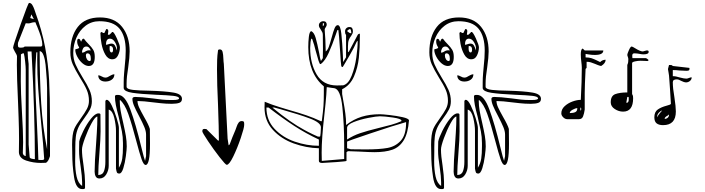

<svg xmlns="http://www.w3.org/2000/svg" viewBox="-20 -1107 4849 1321"><path d="M111 -150Q111 -218 108 -298.5Q105 -379 104 -405Q96 -575 96 -661Q96 -700 97 -720Q96 -730 82 -752Q70 -774 70 -779Q70 -792 122 -939.5Q174 -1087 180 -1087Q194 -1087 202.5 -1072.5Q211 -1058 216.5 -1042Q222 -1026 224 -1020Q268 -900 290 -784Q312 -668 318 -555Q324 -442 324 -280V-33Q319 -17 313.5 -6Q308 5 297 13Q292 14 260 14Q210 14 161 -2Q112 -18 110 -60Q111 -90 111 -150ZM188 -983 213 -975 196 -1008ZM123 -779Q133 -779 139 -780.5Q145 -782 150 -787H264Q267 -789 269 -791.5Q271 -794 271 -796Q271 -823 262 -852.5Q253 -882 236 -924Q229 -938 224 -953Q223 -954 220 -954Q207 -954 195 -950Q185 -946 175 -946Q164 -946 157 -947L104 -813Q103 -813 103 -801Q103 -787 106.5 -783Q110 -779 123 -779ZM304 -80V-500Q304 -519 302 -555.5Q300 -592 297 -620Q297 -625 293.5 -661.5Q290 -698 279.5 -726.5Q269 -755 253 -755Q253 -557 263.5 -394Q274 -231 304 -80ZM184 -27Q184 -19 196.5 -15.5Q209 -12 220 -12Q220 -320 197 -753H170Q170 -735 172.5 -706.5Q175 -678 177 -667V-113ZM234 -259Q242 -91 244 -7L266 -6Q282 -6 284 -13Q279 -100 263 -261Q250 -397 243 -496.5Q236 -596 236 -698L237 -747H230Q227 -701 225 -666.5Q223 -632 223 -590Q223 -461 234 -259ZM157 -33V-627Q157 -646 153 -683Q149 -720 144 -740H137Q134 -739 130 -736.5Q126 -734 124 -733L123 -547Q123 -477 131 -337Q139 -199 139 -129Q139 -103 137 -53Q140 -36 157 -33Z M476 -112Q476 -184 491 -220Q502 -246 535 -291Q564 -331 578 -357.5Q592 -384 592 -413Q592 -454 576.5 -489.5Q561 -525 529 -575Q496 -629 480 -666Q464 -703 464 -747Q464 -856 515 -921.5Q566 -987 668 -987Q768 -987 820 -922Q872 -857 872 -753Q872 -715 862 -643Q851 -577 851 -533V-507Q856 -493 894.5 -488.5Q933 -484 1006 -483Q1116 -480 1174 -470Q1232 -460 1232 -427Q1232 -406 1213.5 -399.5Q1195 -393 1166 -393H1154Q1122 -393 1085.5 -397Q1049 -401 1041 -402Q965 -412 926 -412Q926 -392 937 -368Q948 -344 971 -303Q1003 -248 1011 -220L1012 -118Q1012 28 982 28Q968 28 954 -12Q940 -52 918 -136Q887 -254 862.5 -323Q838 -392 805 -420Q804 -418 804 -413Q804 -379 810 -345Q816 -311 828 -260Q840 -207 846 -171.5Q852 -136 852 -99Q852 -79 846 -33Q840 13 828.5 50Q817 87 801 87Q788 87 784.5 79.5Q781 72 778 53V-207Q778 -245 766.5 -295Q755 -345 728 -353V33Q728 65 711 93Q694 121 664 121Q646 121 638.5 107Q631 93 631 74Q631 10 641 -116Q642 -132 646 -192.5Q650 -253 650 -305Q635 -305 610 -259Q585 -213 564.5 -157Q544 -101 544 -78Q544 -35 555 33Q565 105 565 143V185Q565 194 551 194H545Q502 194 489.5 111.5Q477 29 477 -53V-57ZM497 2Q497 62 507 107.5Q517 153 545 173V147Q545 110 535 40Q524 -26 524 -70L525 -133Q530 -159 553.5 -206.5Q577 -254 606 -290.5Q635 -327 658 -327Q670 -327 671 -320L672 -203Q672 -153 664 -53Q656 47 656 97Q686 97 695.5 70.5Q705 44 705 7V-413Q705 -414 711 -420H715Q730 -420 749 -381Q768 -342 783 -293.5Q798 -245 798 -227V47Q816 17 821 -16Q826 -49 826 -100V-123Q826 -165 818.5 -203.5Q811 -242 796 -305Q783 -353 777 -384.5Q771 -416 771 -444Q771 -454 786 -454H793Q840 -454 877 -353.5Q914 -253 952 -96Q972 -14 978 0L985 -33V-181Q985 -204 973 -233Q961 -262 937 -308Q913 -353 902 -379.5Q891 -406 891 -427Q891 -440 911 -440Q950 -440 1030 -430Q1101 -419 1148 -419H1171Q1212 -419 1212 -430Q1212 -443 1173 -447.5Q1134 -452 1054 -455Q947 -460 891 -468.5Q835 -477 831 -500V-540Q831 -570 834 -604Q837 -638 838 -649Q845 -712 845 -758Q845 -858 802.5 -909.5Q760 -961 664 -961Q610 -961 569 -930Q528 -899 506 -848.5Q484 -798 484 -743Q484 -700 500 -663.5Q516 -627 548 -575Q580 -524 596 -488Q612 -452 612 -410Q612 -379 599 -354Q586 -329 560 -294Q529 -253 518 -227Q505 -197 501.5 -165Q498 -133 498 -89V-64ZM678 -887 691 -880H698L711 -907H714Q725 -907 725 -892Q725 -886 723.5 -878.5Q722 -871 722 -869L730 -867Q732 -867 741 -875.5Q750 -884 751 -887H755Q764 -887 784.5 -842Q805 -797 805 -781Q805 -753 792 -726Q779 -699 753 -699Q723 -699 704.5 -731.5Q686 -764 678.5 -805.5Q671 -847 671 -877V-880Q672 -883 674.5 -885Q677 -887 678 -887ZM525 -780Q517 -793 514 -802Q511 -811 511 -823Q511 -840 521 -840Q527 -840 530.5 -834.5Q534 -829 538 -820Q542 -830 545.5 -835.5Q549 -841 555 -841Q558 -841 558 -840Q570 -823 589 -804Q611 -782 621.5 -764Q632 -746 632 -716Q632 -653 591 -653Q569 -653 547.5 -671.5Q526 -690 512 -716.5Q498 -743 498 -764V-767Q501 -769 511.5 -771Q522 -773 525 -780ZM785 -760V-773Q785 -795 770.5 -818Q756 -841 736 -841Q709 -841 709 -799Q716 -799 727 -803Q738 -807 746 -807Q762 -807 769.5 -795.5Q777 -784 785 -760ZM734 -775Q734 -746 748 -746Q758 -746 758 -767Q758 -791 735 -791ZM544 -745Q553 -745 559 -748Q565 -751 566 -752Q579 -761 594 -761L605 -760Q604 -762 599 -770.5Q594 -779 588 -783Q582 -787 574 -787Q559 -787 551.5 -774Q544 -761 544 -745ZM598 -687Q605 -687 605 -702Q605 -740 581 -740Q571 -740 571 -724Q571 -711 578.5 -699Q586 -687 598 -687ZM680 -581Q694 -573 704 -573Q713 -573 721 -576.5Q729 -580 736 -585Q739 -586 748 -591Q757 -596 767 -596Q767 -572 749 -559Q731 -546 705 -546Q683 -546 669.5 -557Q656 -568 656 -589Q666 -589 680 -581Z M1386 -220Q1394 -220 1398.5 -219Q1403 -218 1406 -213L1480 -140H1486Q1486 -222 1480 -386Q1473 -528 1473 -631Q1473 -663 1474 -694.5Q1475 -726 1480 -760Q1481 -767 1493 -767Q1507 -767 1511.5 -750Q1516 -733 1517 -701Q1517 -695 1518 -684.5Q1519 -674 1520 -667L1546 -153L1553 -107L1560 -113Q1567 -133 1579 -163Q1591 -193 1600 -213Q1603 -220 1608.5 -236.5Q1614 -253 1622 -263.5Q1630 -274 1643 -274Q1654 -274 1657 -270Q1660 -266 1660 -256V-247Q1660 -227 1636.5 -157.5Q1613 -88 1585 -30.5Q1557 27 1540 27Q1532 27 1491 -25.5Q1450 -78 1411 -136.5Q1372 -195 1372 -203Q1372 -212 1375 -216Q1378 -220 1386 -220Z M1800 -367 1801 -407Q1851 -386 1905.5 -369.5Q1960 -353 1970 -350Q2037 -331 2087 -314Q2137 -297 2188 -273H2194Q2203 -342 2205.5 -378Q2208 -414 2208 -467V-513Q2101 -602 2101 -783Q2101 -819 2105 -854Q2109 -889 2121 -893Q2141 -884 2152 -846Q2163 -808 2176 -742Q2183 -698 2188 -687L2201 -707Q2202 -708 2202 -770L2201 -867Q2201 -877 2197.5 -885Q2194 -893 2186 -905Q2181 -911 2177.5 -918.5Q2174 -926 2174 -933Q2174 -945 2183 -953Q2192 -961 2204 -961Q2228 -961 2228 -937Q2228 -929 2221 -919.5Q2214 -910 2214 -904V-900Q2216 -885 2218.5 -833.5Q2221 -782 2221 -753Q2234 -762 2242 -784Q2250 -806 2262 -849Q2273 -891 2282 -912.5Q2291 -934 2304 -934Q2322 -934 2328.5 -875Q2335 -816 2339 -725Q2340 -713 2340 -701Q2340 -689 2341 -680L2361 -713V-867Q2356 -872 2355 -878.5Q2354 -885 2354 -891Q2354 -904 2362.5 -912.5Q2371 -921 2384 -921Q2398 -921 2403 -913Q2408 -905 2408 -891Q2408 -882 2405 -876Q2402 -870 2396 -860Q2386 -848 2380 -832.5Q2374 -817 2374 -787V-747L2381 -753L2441 -867Q2446 -875 2456 -875V-859Q2456 -777 2449 -709.5Q2442 -642 2415.5 -581Q2389 -520 2334 -493V-460Q2334 -456 2341 -419Q2361 -312 2361 -262V-247Q2413 -287 2469 -304Q2525 -321 2594 -321Q2612 -321 2660.5 -315.5Q2709 -310 2749.5 -301Q2790 -292 2794 -280Q2787 -189 2757.5 -141.5Q2728 -94 2679.5 -77Q2631 -60 2556 -60Q2526 -60 2454 -64L2374 -67L2364 -60V0Q2364 3 2296.5 8Q2229 13 2199 14H2196Q2174 14 2174 0V-87Q2087 -89 2001 -120Q1915 -151 1857.5 -213.5Q1800 -276 1800 -367ZM2201 -927Q2210 -930 2210 -947H2201ZM2397 -878Q2397 -889 2394.5 -898Q2392 -907 2388 -907Q2384 -907 2377 -902Q2370 -897 2368 -893Q2376 -886 2382.5 -882Q2389 -878 2397 -878ZM2298 -519 2341 -520Q2377 -529 2399.5 -586Q2422 -643 2431.5 -711Q2441 -779 2441 -823V-827L2434 -820Q2418 -782 2386.5 -728Q2355 -674 2349 -664L2338 -646Q2330 -646 2328 -653Q2325 -670 2320 -755Q2317 -806 2313 -853Q2309 -900 2308 -900H2301L2291 -871Q2265 -795 2241 -742Q2217 -689 2188 -667Q2187 -666 2184 -666Q2179 -666 2171.5 -689.5Q2164 -713 2151 -761Q2140 -806 2134 -820Q2129 -841 2124 -841Q2119 -841 2116.5 -816.5Q2114 -792 2114 -777Q2114 -671 2158.5 -595Q2203 -519 2298 -519ZM2212 -320Q2193 -155 2193 -57L2194 0L2348 -13V-107V-114Q2348 -248 2335.5 -370Q2323 -492 2281 -500Q2273 -501 2259 -503Q2245 -505 2234 -507H2228Q2226 -456 2220 -397Q2214 -338 2212 -320ZM2174 -104V-147Q2084 -189 2004 -241Q1924 -293 1828 -367H1813Q1813 -280 1869 -220.5Q1925 -161 2008 -132.5Q2091 -104 2174 -104ZM2074 -213Q2099 -199 2132.5 -183Q2166 -167 2168 -167H2181Q2184 -167 2186 -191.5Q2188 -216 2188 -231Q2188 -263 2112.5 -291.5Q2037 -320 1915 -354Q1923 -352 1868 -367H1854Q1980 -263 2074 -213ZM2368 -227V-147Q2409 -174 2457.5 -190.5Q2506 -207 2584 -226Q2638 -239 2673.5 -249Q2709 -259 2741 -273Q2742 -274 2742 -277Q2742 -290 2683 -298.5Q2624 -307 2594 -307Q2571 -307 2514.5 -296Q2458 -285 2413 -267Q2368 -249 2368 -227ZM2394 -80 2496 -79Q2590 -79 2645.5 -89Q2701 -99 2737.5 -139Q2774 -179 2774 -263V-267Q2688 -243 2528 -189Q2368 -135 2368 -133V-87Z M2946 -112Q2946 -184 2961 -220Q2972 -246 3005 -291Q3034 -331 3048 -357.5Q3062 -384 3062 -413Q3062 -454 3046.5 -489.5Q3031 -525 2999 -575Q2966 -629 2950 -666Q2934 -703 2934 -747Q2934 -856 2985 -921.5Q3036 -987 3138 -987Q3238 -987 3290 -922Q3342 -857 3342 -753Q3342 -715 3332 -643Q3321 -577 3321 -533V-507Q3326 -493 3364.5 -488.5Q3403 -484 3476 -483Q3586 -480 3644 -470Q3702 -460 3702 -427Q3702 -406 3683.5 -399.5Q3665 -393 3636 -393H3624Q3592 -393 3555.5 -397Q3519 -401 3511 -402Q3435 -412 3396 -412Q3396 -392 3407 -368Q3418 -344 3441 -303Q3473 -248 3481 -220L3482 -118Q3482 28 3452 28Q3438 28 3424 -12Q3410 -52 3388 -136Q3357 -254 3332.5 -323Q3308 -392 3275 -420Q3274 -418 3274 -413Q3274 -379 3280 -345Q3286 -311 3298 -260Q3310 -207 3316 -171.5Q3322 -136 3322 -99Q3322 -79 3316 -33Q3310 13 3298.5 50Q3287 87 3271 87Q3258 87 3254.5 79.5Q3251 72 3248 53V-207Q3248 -245 3236.5 -295Q3225 -345 3198 -353V33Q3198 65 3181 93Q3164 121 3134 121Q3116 121 3108.5 107Q3101 93 3101 74Q3101 10 3111 -116Q3112 -132 3116 -192.5Q3120 -253 3120 -305Q3105 -305 3080 -259Q3055 -213 3034.5 -157Q3014 -101 3014 -78Q3014 -35 3025 33Q3035 105 3035 143V185Q3035 194 3021 194H3015Q2972 194 2959.5 111.5Q2947 29 2947 -53V-57ZM2967 2Q2967 62 2977 107.5Q2987 153 3015 173V147Q3015 110 3005 40Q2994 -26 2994 -70L2995 -133Q3000 -159 3023.5 -206.5Q3047 -254 3076 -290.5Q3105 -327 3128 -327Q3140 -327 3141 -320L3142 -203Q3142 -153 3134 -53Q3126 47 3126 97Q3156 97 3165.5 70.5Q3175 44 3175 7V-413Q3175 -414 3181 -420H3185Q3200 -420 3219 -381Q3238 -342 3253 -293.5Q3268 -245 3268 -227V47Q3286 17 3291 -16Q3296 -49 3296 -100V-123Q3296 -165 3288.5 -203.5Q3281 -242 3266 -305Q3253 -353 3247 -384.5Q3241 -416 3241 -444Q3241 -454 3256 -454H3263Q3310 -454 3347 -353.5Q3384 -253 3422 -96Q3442 -14 3448 0L3455 -33V-181Q3455 -204 3443 -233Q3431 -262 3407 -308Q3383 -353 3372 -379.5Q3361 -406 3361 -427Q3361 -440 3381 -440Q3420 -440 3500 -430Q3571 -419 3618 -419H3641Q3682 -419 3682 -430Q3682 -443 3643 -447.5Q3604 -452 3524 -455Q3417 -460 3361 -468.5Q3305 -477 3301 -500V-540Q3301 -570 3304 -604Q3307 -638 3308 -649Q3315 -712 3315 -758Q3315 -858 3272.5 -909.5Q3230 -961 3134 -961Q3080 -961 3039 -930Q2998 -899 2976 -848.5Q2954 -798 2954 -743Q2954 -700 2970 -663.5Q2986 -627 3018 -575Q3050 -524 3066 -488Q3082 -452 3082 -410Q3082 -379 3069 -354Q3056 -329 3030 -294Q2999 -253 2988 -227Q2975 -197 2971.5 -165Q2968 -133 2968 -89V-64ZM3148 -887 3161 -880H3168L3181 -907H3184Q3195 -907 3195 -892Q3195 -886 3193.5 -878.5Q3192 -871 3192 -869L3200 -867Q3202 -867 3211 -875.5Q3220 -884 3221 -887H3225Q3234 -887 3254.5 -842Q3275 -797 3275 -781Q3275 -753 3262 -726Q3249 -699 3223 -699Q3193 -699 3174.5 -731.5Q3156 -764 3148.5 -805.5Q3141 -847 3141 -877V-880Q3142 -883 3144.5 -885Q3147 -887 3148 -887ZM2995 -780Q2987 -793 2984 -802Q2981 -811 2981 -823Q2981 -840 2991 -840Q2997 -840 3000.5 -834.5Q3004 -829 3008 -820Q3012 -830 3015.5 -835.5Q3019 -841 3025 -841Q3028 -841 3028 -840Q3040 -823 3059 -804Q3081 -782 3091.5 -764Q3102 -746 3102 -716Q3102 -653 3061 -653Q3039 -653 3017.5 -671.5Q2996 -690 2982 -716.5Q2968 -743 2968 -764V-767Q2971 -769 2981.5 -771Q2992 -773 2995 -780ZM3255 -760V-773Q3255 -795 3240.5 -818Q3226 -841 3206 -841Q3179 -841 3179 -799Q3186 -799 3197 -803Q3208 -807 3216 -807Q3232 -807 3239.5 -795.5Q3247 -784 3255 -760ZM3204 -775Q3204 -746 3218 -746Q3228 -746 3228 -767Q3228 -791 3205 -791ZM3014 -745Q3023 -745 3029 -748Q3035 -751 3036 -752Q3049 -761 3064 -761L3075 -760Q3074 -762 3069 -770.5Q3064 -779 3058 -783Q3052 -787 3044 -787Q3029 -787 3021.5 -774Q3014 -761 3014 -745ZM3068 -687Q3075 -687 3075 -702Q3075 -740 3051 -740Q3041 -740 3041 -724Q3041 -711 3048.5 -699Q3056 -687 3068 -687ZM3150 -581Q3164 -573 3174 -573Q3183 -573 3191 -576.5Q3199 -580 3206 -585Q3209 -586 3218 -591Q3227 -596 3237 -596Q3237 -572 3219 -559Q3201 -546 3175 -546Q3153 -546 3139.5 -557Q3126 -568 3126 -589Q3136 -589 3150 -581Z M4296 -471V-660Q4301 -672 4302 -679.5Q4303 -687 4303 -700Q4303 -707 4299.5 -716Q4296 -725 4296 -730Q4296 -737 4307 -762Q4318 -787 4326 -787Q4331 -787 4350 -775Q4385 -753 4403 -753Q4408 -754 4416 -756.5Q4424 -759 4429 -760H4433Q4443 -760 4443 -750Q4443 -733 4407 -733Q4396 -733 4376 -737Q4370 -738 4362.5 -739Q4355 -740 4344 -740Q4330 -740 4330 -724L4331 -707H4423Q4426 -707 4432.5 -702.5Q4439 -698 4443 -693L4436 -687Q4422 -687 4415 -688L4387 -689Q4368 -689 4348.5 -684.5Q4329 -680 4329 -673V-460Q4334 -451 4335 -446Q4336 -441 4336 -431Q4336 -339 4267 -339Q4237 -339 4209.5 -357Q4182 -375 4182 -403Q4182 -448 4213.5 -459.5Q4245 -471 4296 -471ZM3976 -420Q3983 -552 3983 -641Q3983 -656 3979 -688Q3978 -696 3977 -707Q3976 -718 3976 -733Q3976 -748 3978.5 -759Q3981 -770 3989 -773L4003 -760H4131Q4131 -729 4073 -729Q4049 -729 4030 -732.5Q4011 -736 4009 -736V-712Q4033 -712 4049.5 -706.5Q4066 -701 4083.5 -692.5Q4101 -684 4109 -680Q4125 -696 4147 -696Q4147 -672 4116 -653Q4104 -655 4092 -660Q4080 -665 4075 -667Q4058 -674 4045 -678Q4032 -682 4016 -682V-640L4009 -633Q4003 -514 4003 -467V-353Q3999 -325 3991.5 -306Q3984 -287 3963 -287H3883Q3868 -287 3855 -300Q3842 -313 3842 -327Q3842 -355 3864.5 -376Q3887 -397 3918.5 -408.5Q3950 -420 3976 -420ZM4567 -380Q4578 -383 4586.5 -386Q4595 -389 4596 -393Q4591 -464 4590 -490Q4588 -513 4586.5 -540Q4585 -567 4583 -587Q4583 -591 4579.5 -609.5Q4576 -628 4576 -630V-633L4583 -660H4589Q4597 -660 4600.5 -659Q4604 -658 4609 -653L4723 -640Q4724 -640 4724 -635Q4724 -625 4719 -622.5Q4714 -620 4704 -620H4700Q4685 -620 4655 -622Q4633 -625 4609 -625V-583Q4630 -583 4657 -574Q4687 -566 4703 -566Q4709 -566 4720 -570.5Q4731 -575 4739 -575Q4739 -560 4727 -550Q4715 -540 4699 -540Q4688 -540 4668 -550Q4650 -561 4636 -561Q4609 -561 4609 -541Q4609 -500 4620 -438Q4630 -372 4630 -340Q4630 -246 4542 -246Q4513 -246 4497.5 -258.5Q4482 -271 4482 -300Q4482 -337 4505.5 -353.5Q4529 -370 4567 -380ZM4289 -400H4293Q4306 -400 4306 -426L4305 -440H4296ZM3973 -355Q3973 -346 3975 -346Q3976 -346 3977.5 -349.5Q3979 -353 3979 -356Q3979 -364 3976 -367H3975Q3973 -367 3973 -355ZM3900 -329Q3924 -329 3938 -335.5Q3952 -342 3952 -363Q3939 -363 3919.5 -352Q3900 -341 3900 -329ZM4502 -307Q4502 -302 4503 -300Q4507 -314 4521 -329.5Q4535 -345 4536 -347Q4523 -343 4512.5 -331Q4502 -319 4502 -307ZM4553 -289Q4565 -289 4574 -297Q4583 -305 4583 -317V-320Q4580 -315 4571.5 -310.5Q4563 -306 4558 -301Q4553 -296 4553 -289Z"/></svg>

Font: Krikikrak Dingbats
Style: Regular
Weight: 400
Designer: Jenny du Carrois
Foundry: bBox Type GmbH
Version: Version 1.001